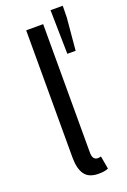

<svg xmlns="http://www.w3.org/2000/svg" viewBox="-149 -810 575 871"><g transform="rotate(-20 138.0 -374.0)"><path d="M169 12Q122 12 102 -16Q82 -44 82 -98V-712H164V-92Q164 -72 171 -64Q178 -56 187 -56Q191 -56 194.5 -56Q198 -56 205 -58L216 4Q208 8 197 10Q186 12 169 12ZM221 -548 217 -760H276L275 -703L261 -548Z"/></g></svg>

Font: SourceSansPro
Style: Book
Weight: 400
Designer: Paul D. Hunt
Foundry: Adobe Systems Incorporated
Version: Version 2.021;PS 2.000;hotconv 1.0.86;makeotf.lib2.5.63406